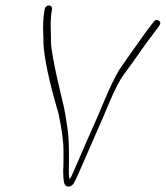

<svg xmlns="http://www.w3.org/2000/svg" viewBox="-20 -709 610 707"><path d="M160.1 -689C156.5 -689 153.1 -687.7 150 -685C146.9 -682.3 145 -679 144.4 -675L143.1 -667C139.1 -641.8 137.9 -613.8 139.3 -583C139.9 -571.7 140.1 -561.3 139.9 -552C142.3 -495.5 160.8 -408.4 195.5 -290.5C208.8 -228 214.3 -181.6 213.9 -151.4C213.5 -127.8 213.4 -112.5 213.6 -105.5C213.7 -98.5 213.4 -91 212.6 -83C212.7 -61.7 213.8 -46.2 216.1 -36.5C218.4 -26.8 223.5 -22 231.5 -22C239.5 -22 246 -25.8 251.2 -33.5C256.3 -41.1 269.7 -70.3 291.4 -121C305 -152.8 319.2 -185.3 333.9 -218.4C348.6 -251.5 365.2 -290 383.7 -334C402.1 -378 419.7 -412.8 438.8 -438.5C457.9 -464.2 476 -489.5 493.3 -514.5C510.6 -539.5 527.2 -562.3 543.2 -583L566.1 -614C572 -622 571.5 -628.3 564.6 -633C557.7 -637.7 551.2 -636 545.3 -628L521.4 -597C506 -575.7 489.5 -552.5 471.9 -527.5C454.3 -502.5 435.9 -476.8 418.2 -450.5C402.8 -424.2 385.6 -388.7 366.5 -344C347.9 -299.3 333.8 -266.5 324.3 -245.5C314.7 -224.5 305.7 -204.2 297.3 -184.5C289 -164.8 281.1 -146.7 273.7 -130C266.3 -113.3 258.9 -96.1 251.3 -78.3C243.8 -60.5 238.6 -50.7 235.8 -49C233.8 -61 233 -72.5 233.5 -83.5C233.9 -94.5 234 -103.5 233.9 -110.5C233.7 -117.5 233.8 -125.5 233.9 -134.5C234.1 -143.5 234 -152.5 233.7 -161.5C233.4 -170.5 233.1 -180.3 232.8 -191C232.1 -214.8 226.5 -255.2 216 -312C205.3 -357.9 193.2 -406.2 182.9 -456.6C172.5 -507.1 167.5 -540.5 167.7 -557C167.9 -566.3 167.6 -582.3 166.8 -605C166.1 -627.7 167.2 -648.3 170.1 -667L171.4 -675C172 -679 171.2 -682.3 169 -685C166.8 -687.7 163.8 -689 160.1 -689Z"/></svg>

Font: Proton
Style: BdCndIt
Weight: 500
Version: Version 1.017